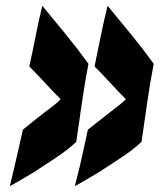

<svg xmlns="http://www.w3.org/2000/svg" viewBox="-20 -671 550 662"><path d="M238 -29Q247 -63 255 -97Q262 -126 269 -159.5Q276 -193 283 -224Q307 -243 325.5 -257.5Q344 -272 360 -284.5Q376 -297 389 -307Q402 -317 414 -329Q386 -357 360 -385.5Q334 -414 306 -442Q317 -495 327.5 -547Q338 -599 351 -651Q392 -601 431.5 -553Q471 -505 510 -451Q497 -384 487.5 -317Q478 -250 468 -182Q437 -153 397 -127Q357 -101 322 -78Q281 -53 238 -29ZM14 -29Q22 -63 30 -97Q37 -126 44.5 -159.5Q52 -193 59 -224Q82 -243 100.5 -257.5Q119 -272 135 -284.5Q151 -297 164.5 -307Q178 -317 189 -329Q161 -357 135 -385.5Q109 -414 81 -442Q93 -495 103 -547Q113 -599 126 -651Q167 -601 206.5 -553Q246 -505 285 -451Q272 -384 262.5 -317Q253 -250 243 -182Q212 -153 172.5 -127Q133 -101 98 -78Q57 -53 14 -29Z"/></svg>

Font: Bangers
Style: Regular
Weight: 400
Designer: vernon adams
Foundry: Vernon Adams
Version: Version 2.000